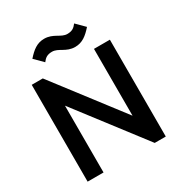

<svg xmlns="http://www.w3.org/2000/svg" viewBox="-207 -1057 1131 1202"><g transform="rotate(-30 358.5 -455.5)"><path d="M76 0H191V-483L561 0H641V-700H526V-217L156 -700H76ZM161 -839 220 -780C238 -804 255 -816 289 -816C336 -816 365 -769 431 -769C483 -769 518 -797 557 -841L498 -900C480 -876 463 -864 429 -864C383 -864 353 -911 287 -911C235 -911 200 -883 161 -839Z"/></g></svg>

Font: MV Cash Medium
Style: Regular
Weight: 500
Designer: Rodrigo Fuenzalida
Foundry: fragTYPE
Version: Version 1.100;Glyphs 3.1.2 (3151)